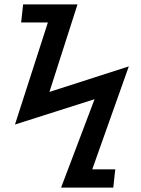

<svg xmlns="http://www.w3.org/2000/svg" viewBox="-20 -797 640 872"><path d="M409.5 -346.5 48 -231.5 197.5 -695H76L85 -777H332L204.5 -379.5L565 -495.5L399 -28H503.5L494.5 55H257.5Z"/></svg>

Font: JuliaMono ExtraBoldItalic
Style: Regular
Weight: 800
Italic angle: -9°
Monospace: yes
Designer: cormullion
Foundry: corm
Version: Version 0.049; ttfautohint (v1.8.4)